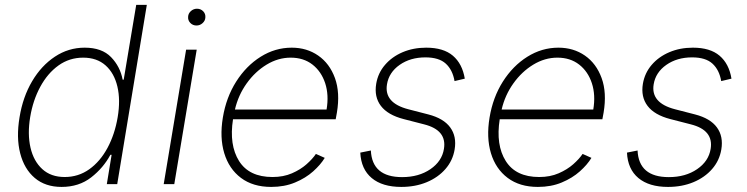

<svg xmlns="http://www.w3.org/2000/svg" viewBox="-20 -747 3029 779"><path d="M455.6 0 575.7 -727.3H532.7L481.9 -423.7H477.6Q467.8 -476.6 430.7 -515.1Q393.5 -553.6 323.6 -553.6Q257.9 -553.6 202.9 -517.2Q147.8 -480.8 110.3 -417.3Q72.7 -353.7 59.3 -271.3Q45.5 -188.9 61.9 -125.2Q78.2 -61.4 121 -25Q163.9 11.4 229.9 11.4Q300.2 11.4 350 -27.3Q399.7 -66.1 427.9 -119H432.9L413.4 0ZM457.5 -271.7Q445.8 -202.1 416.2 -147Q386.6 -92 342.4 -60.4Q298.2 -28.8 242.5 -28.8Q186.7 -28.8 151.6 -60.9Q116.4 -93 103.7 -148.1Q91.1 -203.1 102.4 -271.7Q113.7 -340.2 143.4 -394.9Q173 -449.6 217.3 -481.4Q261.5 -513.1 317.6 -513.1Q373 -513.1 408.3 -481.7Q443.5 -450.3 456.3 -395.8Q469.2 -341.3 457.5 -271.7Z M644.2 0 735.1 -545.5H778.1L687.1 0ZM777.3 -643.5Q762.1 -643.5 752 -654.1Q741.8 -664.8 743.3 -679.7Q744 -692.5 754.6 -702.1Q765.3 -711.6 779.1 -711.6Q794.4 -711.6 804.5 -701.2Q814.6 -690.7 813.2 -675.8Q812.5 -662.6 801.8 -653.1Q791.2 -643.5 777.3 -643.5Z M1080.3 11.4Q1006.4 11.4 957.7 -25.2Q909.1 -61.8 889.9 -125.4Q870.7 -188.9 884.2 -270.2Q897.7 -351.9 938.2 -415.8Q978.7 -479.8 1037.5 -516.7Q1096.2 -553.6 1163.7 -553.6Q1224.8 -553.6 1271.1 -521.5Q1317.5 -489.3 1339 -430.2Q1360.4 -371.1 1346.9 -290.1L1342 -263.1H925.4Q909.1 -158.7 949.9 -93.7Q990.8 -28.8 1085.6 -28.8Q1130 -28.8 1164.6 -43.9Q1199.2 -58.9 1223.7 -80.6Q1248.2 -102.3 1261.7 -122.5L1297.6 -106.5Q1281.2 -79.2 1250.7 -51.8Q1220.2 -24.5 1177.2 -6.6Q1134.2 11.4 1080.3 11.4ZM933.2 -302.6H1305Q1315 -361.5 1299.4 -409.3Q1283.7 -457 1247.7 -485.1Q1211.6 -513.1 1159.4 -513.1Q1108.3 -513.1 1061.6 -484.7Q1014.9 -456.3 980.8 -408.6Q946.7 -360.8 933.2 -302.6Z M1865.8 -427.9 1824.2 -418Q1816.4 -463.4 1788.7 -488.8Q1761 -514.2 1706 -514.2Q1644.9 -514.2 1601.4 -483.7Q1557.9 -453.1 1550.1 -404.8Q1537.6 -329.2 1637.1 -303.6L1718 -282.7Q1779.8 -266.7 1806.6 -230.1Q1833.5 -193.5 1824.6 -140.6Q1817.1 -95.5 1787.3 -61.3Q1757.5 -27 1711.3 -7.8Q1665.1 11.4 1608.3 11.4Q1531.2 11.4 1488.1 -24.7Q1445 -60.7 1441.8 -127.8L1484.7 -136.4Q1489.7 -28.4 1611.5 -28.4Q1679.3 -28.4 1726.4 -60.7Q1773.4 -93 1781.2 -143.1Q1793.7 -219.1 1700.6 -242.5L1617.9 -263.8Q1553.3 -280.5 1525.4 -317.3Q1497.5 -354 1506.4 -407.3Q1513.8 -451 1542.1 -483.8Q1570.3 -516.7 1613.6 -535.2Q1657 -553.6 1709.2 -553.6Q1779.1 -553.6 1817.5 -521Q1855.8 -488.3 1865.8 -427.9Z M2162.3 11.4Q2088.4 11.4 2039.8 -25.2Q1991.1 -61.8 1971.9 -125.4Q1952.8 -188.9 1966.3 -270.2Q1979.8 -351.9 2020.2 -415.8Q2060.7 -479.8 2119.5 -516.7Q2178.3 -553.6 2245.7 -553.6Q2306.8 -553.6 2353.2 -521.5Q2399.5 -489.3 2421 -430.2Q2442.5 -371.1 2429 -290.1L2424 -263.1H2007.5Q1991.1 -158.7 2032 -93.7Q2072.8 -28.8 2167.6 -28.8Q2212 -28.8 2246.6 -43.9Q2281.2 -58.9 2305.8 -80.6Q2330.3 -102.3 2343.8 -122.5L2379.6 -106.5Q2363.3 -79.2 2332.7 -51.8Q2302.2 -24.5 2259.2 -6.6Q2216.3 11.4 2162.3 11.4ZM2015.3 -302.6H2387.1Q2397 -361.5 2381.4 -409.3Q2365.8 -457 2329.7 -485.1Q2293.7 -513.1 2241.5 -513.1Q2190.3 -513.1 2143.6 -484.7Q2096.9 -456.3 2062.9 -408.6Q2028.8 -360.8 2015.3 -302.6Z M2947.8 -427.9 2906.2 -418Q2898.4 -463.4 2870.7 -488.8Q2843 -514.2 2788 -514.2Q2726.9 -514.2 2683.4 -483.7Q2639.9 -453.1 2632.1 -404.8Q2619.7 -329.2 2719.1 -303.6L2800.1 -282.7Q2861.9 -266.7 2888.7 -230.1Q2915.5 -193.5 2906.6 -140.6Q2899.1 -95.5 2869.3 -61.3Q2839.5 -27 2793.3 -7.8Q2747.2 11.4 2690.3 11.4Q2613.3 11.4 2570.1 -24.7Q2527 -60.7 2523.8 -127.8L2566.8 -136.4Q2571.7 -28.4 2693.5 -28.4Q2761.4 -28.4 2808.4 -60.7Q2855.5 -93 2863.3 -143.1Q2875.7 -219.1 2782.7 -242.5L2699.9 -263.8Q2635.3 -280.5 2607.4 -317.3Q2579.5 -354 2588.4 -407.3Q2595.9 -451 2624.1 -483.8Q2652.3 -516.7 2695.7 -535.2Q2739 -553.6 2791.2 -553.6Q2861.2 -553.6 2899.5 -521Q2937.9 -488.3 2947.8 -427.9Z"/></svg>

Font: Inter UI Extra Light
Style: Italic
Weight: 200
Italic angle: -9.39999°
Designer: Rasmus Andersson
Foundry: rsms
Version: 3.2;8d6f07862